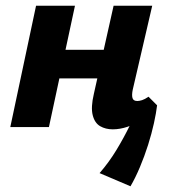

<svg xmlns="http://www.w3.org/2000/svg" viewBox="-20 -444 591 671"><path d="M374 8Q349 8 330 -3Q311 -14 304 -41.5Q297 -69 308 -116L377 -424H512L444 -131Q440 -112 443 -101.5Q446 -91 460 -91Q467 -91 476.5 -94Q486 -97 499 -106L529 -76Q505 -48 479 -29Q453 -10 426 -1Q399 8 374 8ZM16 0 106 -424H242L151 0ZM117 -170 138 -270H409L387 -170ZM436 207 328 161Q361 123 387 80Q413 37 433 -4Q453 -45 464 -74L529 -76Q526 -50 518 -13.5Q510 23 497.5 62.5Q485 102 469 140Q453 178 436 207Z"/></svg>

Font: Ysabeau Office ExtraBold
Style: Italic
Weight: 800
Italic angle: -12°
Designer: Christian Thalmann (Catharsis Fonts)
Version: Version 2.001;gftools[0.9.30]; featfreeze: tnum,lnum,ss02